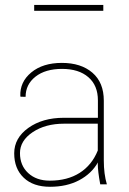

<svg xmlns="http://www.w3.org/2000/svg" viewBox="-20 -733 515 765"><path d="M234.4 -263.7H370.1V-333Q370.1 -392.6 332 -425.5Q293.9 -458.5 227.3 -458.5Q160.6 -458.5 121.3 -427.5Q82 -396.5 82 -347.2L62 -347.7L61 -350.1Q58.6 -406.2 104.5 -444.3Q150.4 -482.4 226.6 -482.4Q302.7 -482.4 348.1 -443.4Q393.6 -404.3 393.6 -332V-93.8Q393.6 -39.6 405.8 1.5H379.4Q369.6 -51.3 369.6 -79.6L370.1 -85.9Q344.7 -41 295.4 -14.9Q246.1 11.2 179.2 11.2Q112.3 11.2 74.5 -24.9Q36.6 -61 36.6 -122.1Q36.6 -183.1 93 -223.4Q149.4 -263.7 234.4 -263.7ZM178.2 -13.2Q248.5 -13.2 297.4 -44.2Q346.2 -75.2 369.6 -133.3V-240.2H235.4Q160.6 -240.2 110.1 -206.3Q59.6 -172.4 59.6 -123Q59.6 -73.7 92.3 -43.5Q125 -13.2 178.2 -13.2ZM391.6 -713.4V-689.9H116.2V-713.4Z"/></svg>

Font: Yantramanav Thin
Style: Regular
Weight: 250
Version: Version 1.001;PS 1.0;hotconv 1.0.72;makeotf.lib2.5.5900; ttf